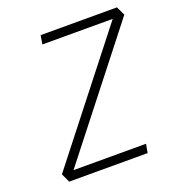

<svg xmlns="http://www.w3.org/2000/svg" viewBox="-126 -798 839 903"><g transform="rotate(-20 293.0 -346.5)"><path d="M67.4 0 46.9 -43.9 521.5 -649.4H169.4L176.8 -693.4H558.6L579.6 -649.4L105 -43.9H467.8L460 0Z"/></g></svg>

Font: Cascadia Mono PL ExtraLight
Style: Italic
Weight: 200
Italic angle: -10°
Monospace: yes
Designer: Aaron Bell
Foundry: Saja Typeworks
Version: Version 2404.023; ttfautohint (v1.8.4)